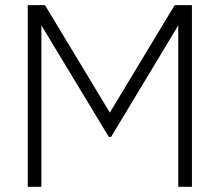

<svg xmlns="http://www.w3.org/2000/svg" viewBox="-20 -720 847 740"><path d="M719.7 -700.2Q719.7 -525.4 719.7 0Q707 0 667 0Q667 -155.3 667 -622.1Q602.5 -514.6 408.2 -192.4Q405.3 -192.4 399.4 -192.4Q334 -299.8 139.6 -622.1Q139.6 -466.8 139.6 0Q127 0 86.9 0Q86.9 -174.8 86.9 -700.2Q103.5 -700.2 153.3 -700.2Q215.8 -596.7 403.3 -286.1Q465.8 -389.6 653.3 -700.2Q669.9 -700.2 719.7 -700.2Z"/></svg>

Font: LeFont
Style: ExtraLight
Weight: 200
Designer: Leryon MEDIA
Version: Version 1.0